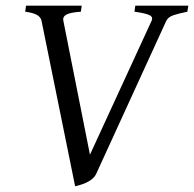

<svg xmlns="http://www.w3.org/2000/svg" viewBox="-20 -635 677 670"><path d="M633.8 -594.2Q603 -587.9 585 -581.8Q566.9 -575.7 560.1 -562L315.9 -28.8Q311 -18.1 301.3 -10.3Q291.5 -2.4 280.3 2.7Q269 7.8 258.5 10.7Q248 13.7 242.2 15.1L125 -562Q122.6 -574.7 109.6 -582.5Q96.7 -590.3 67.9 -594.2L70.8 -615.2H265.1L262.2 -594.2Q227.1 -591.8 212.4 -584.5Q197.8 -577.1 201.2 -562L293.9 -95.2L508.8 -562Q515.6 -576.2 500 -582.8Q484.4 -589.4 449.2 -594.2L452.1 -615.2H637.2Z"/></svg>

Font: Gentium Plus
Style: Italic
Weight: 400
Italic angle: -8°
Designer: J. Victor Gaultney, Annie Olsen, Iska Routamaa
Foundry: SIL International
Version: Version 1.510